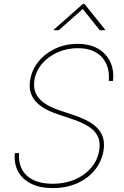

<svg xmlns="http://www.w3.org/2000/svg" viewBox="-20 -966 645 997"><path d="M253.4 10.7Q187.5 10.7 141.6 -12.2Q95.7 -35.2 73.7 -76.2Q51.8 -117.2 57.1 -170.9H79.1Q75.2 -123 94 -87.2Q112.8 -51.3 153.1 -31.5Q193.4 -11.7 253.4 -11.7Q316.4 -11.7 367.9 -33.4Q419.4 -55.2 452.9 -94.2Q486.3 -133.3 495.1 -184.6Q501.5 -223.6 490 -252.9Q478.5 -282.2 446 -304.9Q413.6 -327.6 356 -347.2L277.8 -373.5Q196.3 -400.9 161.1 -444.3Q126 -487.8 136.7 -550.8Q145.5 -604.5 180.4 -647Q215.3 -689.5 268.1 -713.9Q320.8 -738.3 382.8 -738.3Q445.3 -738.3 488.5 -713.4Q531.7 -688.5 552.2 -645.3Q572.8 -602.1 566.9 -545.9H544.9Q551.8 -620.6 509.8 -668.2Q467.8 -715.8 383.3 -715.8Q328.1 -715.8 279.8 -694.6Q231.4 -673.3 199.2 -636Q167 -598.6 158.7 -550.8Q152.8 -514.2 164.6 -484.9Q176.3 -455.6 206.8 -433.1Q237.3 -410.6 286.1 -394L364.7 -367.7Q409.2 -352.5 440.7 -334.7Q472.2 -316.9 491 -294.7Q509.8 -272.5 516.4 -245.4Q522.9 -218.3 517.6 -184.6Q508.3 -127.9 472.7 -83.7Q437 -39.6 380.9 -14.4Q324.7 10.7 253.4 10.7ZM285.2 -809.1H258.8L259.3 -812L410.6 -945.8H418.5L525.9 -812L525.4 -809.1H498L409.7 -919.4Z"/></svg>

Font: Inter 16pt Thin
Style: Italic
Weight: 250
Italic angle: -9.3988°
Version: Version 4.001;git-66647c0bb